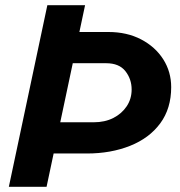

<svg xmlns="http://www.w3.org/2000/svg" viewBox="-20 -718 690 738"><path d="M145 -128 170 -248H340Q383 -248 415.5 -264.5Q448 -281 467 -309.5Q486 -338 486 -374Q486 -414 462 -444.5Q438 -475 388 -475H218L244 -595H397Q468 -595 522.5 -566.5Q577 -538 607.5 -490Q638 -442 638 -383Q638 -301 596 -244Q554 -187 480 -157.5Q406 -128 314 -128ZM14 0 162 -698H307L159 0Z"/></svg>

Font: Azeret Mono Thin SemiBold
Style: Italic
Weight: 600
Italic angle: -12°
Version: Version 1.002